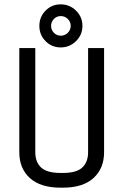

<svg xmlns="http://www.w3.org/2000/svg" viewBox="-20 -847 565 879"><path d="M188.5 -658.7Q160.2 -687.5 160.2 -728.5Q160.2 -769.5 188.5 -798.3Q216.8 -827.1 257.8 -827.1Q298.8 -827.1 328.1 -798.3Q357.4 -769.5 357.4 -728.5Q357.4 -687.5 328.1 -658.7Q298.8 -629.9 257.8 -629.9Q216.8 -629.9 188.5 -658.7ZM226.8 -760.3Q213.9 -747.1 213.9 -728.5Q213.9 -710 226.8 -696.8Q239.7 -683.6 258.3 -683.6Q276.9 -683.6 290.3 -696.8Q303.7 -710 303.7 -728.5Q303.7 -747.1 290.3 -760.3Q276.9 -773.4 258.3 -773.4Q239.7 -773.4 226.8 -760.3ZM141.6 -149.9Q141.6 -105 168.2 -80.1Q194.8 -55.2 257.8 -55.2H267.6Q330.1 -55.2 356.7 -80.1Q383.3 -105 383.3 -149.9V-627H456.5V-149.9Q456.5 -76.2 408.2 -32Q359.9 12.2 267.6 12.2H257.8Q165.5 12.2 116.9 -31.7Q68.4 -75.7 68.4 -149.9V-627H141.6Z"/></svg>

Font: Anka/Coder Condensed
Style: Regular
Weight: 400
Width: 4
Monospace: yes
Version: Version 1.100